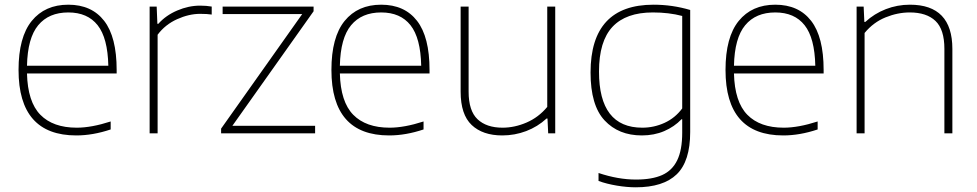

<svg xmlns="http://www.w3.org/2000/svg" viewBox="-20 -568 4161 818"><path d="M477 -255H95Q98 -134 152 -79Q206 -24 307 -24Q369.5 -24 451.5 -50.5V-16.5Q375.5 9 305 9Q59 9 59 -270Q59 -409.5 115.2 -478.8Q171.5 -548 271 -548Q370.5 -548 423.8 -479.2Q477 -410.5 477 -270ZM95 -288H441.5Q439 -406 396 -460.5Q353 -515 271 -515Q188 -515 142.8 -460.5Q97.5 -406 95 -288Z M617.5 -540H647.5L650.5 -466.5H654.5Q686.5 -502.5 735 -523.2Q783.5 -544 832.5 -544Q859.5 -544 882 -540V-506Q863 -509 832.5 -509Q785 -509 734.5 -486.2Q684 -463.5 651.5 -420V0H617.5Z M970 -32H1322.5V0H922V-20L1267.5 -508H928.5V-540H1316V-520Z M1810 -255H1428Q1431 -134 1485 -79Q1539 -24 1640 -24Q1702.5 -24 1784.5 -50.5V-16.5Q1708.5 9 1638 9Q1392 9 1392 -270Q1392 -409.5 1448.2 -478.8Q1504.5 -548 1604 -548Q1703.5 -548 1756.8 -479.2Q1810 -410.5 1810 -270ZM1428 -288H1774.5Q1772 -406 1729 -460.5Q1686 -515 1604 -515Q1521 -515 1475.8 -460.5Q1430.5 -406 1428 -288Z M1942.5 -177.5V-540H1976.5V-177.5Q1976.5 -96 2014.5 -60Q2052.5 -24 2121 -24Q2172.5 -24 2223.5 -46Q2274.5 -68 2311.5 -112.5V-540H2345.5V0H2315.5L2312.5 -63H2308.5Q2270.5 -28 2221.8 -9.5Q2173 9 2120 9Q2036.5 9 1989.5 -35.5Q1942.5 -80 1942.5 -177.5Z M2530 203V169Q2613.5 197 2689.5 197Q2758 197 2801 177.8Q2844 158.5 2865.2 114.8Q2886.5 71 2886.5 -2.5V-60H2883.5Q2853 -28 2810 -9.5Q2767 9 2714.5 9Q2615.5 9 2555.8 -55Q2496 -119 2496 -259Q2496 -548 2764.5 -548Q2844.5 -548 2920.5 -525.5V-5.5Q2920.5 119 2863.2 174.5Q2806 230 2688.5 230Q2651.5 230 2608 222.8Q2564.5 215.5 2530 203ZM2886.5 -106V-500Q2830 -515 2761.5 -515Q2647 -515 2589.5 -453.8Q2532 -392.5 2532 -263Q2532 -24 2716.5 -24Q2766 -24 2811 -44.5Q2856 -65 2886.5 -106Z M3489 -255H3107Q3110 -134 3164 -79Q3218 -24 3319 -24Q3381.5 -24 3463.5 -50.5V-16.5Q3387.5 9 3317 9Q3071 9 3071 -270Q3071 -409.5 3127.2 -478.8Q3183.5 -548 3283 -548Q3382.5 -548 3435.8 -479.2Q3489 -410.5 3489 -270ZM3107 -288H3453.5Q3451 -406 3408 -460.5Q3365 -515 3283 -515Q3200 -515 3154.8 -460.5Q3109.5 -406 3107 -288Z M3629.5 -540H3659.5L3662.5 -474.5H3666.5Q3705 -510 3754 -529Q3803 -548 3856.5 -548Q4037.5 -548 4037.5 -359.5V0H4003.5V-360Q4003.5 -442.5 3965.5 -478.8Q3927.5 -515 3856 -515Q3804.5 -515 3752.8 -494Q3701 -473 3663.5 -427.5V0H3629.5Z"/></svg>

Font: Encode Sans Semi Expanded Thin
Style: Regular
Weight: 250
Width: 6
Designer: Multiple Designers
Foundry: Impallari Type
Version: Version 2.000